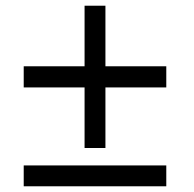

<svg xmlns="http://www.w3.org/2000/svg" viewBox="-20 -652 679 672"><path d="M276 -134V-346H63V-420H276V-632H349V-420H562V-346H349V-134ZM63 0V-73H562V0Z"/></svg>

Font: Tomorrow
Style: Regular
Weight: 400
Designer: Tony de Marco, Monica Rizzolli
Foundry: Just in Type
Version: Version 2.002